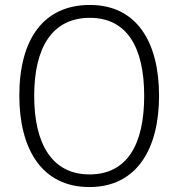

<svg xmlns="http://www.w3.org/2000/svg" viewBox="-20 -745 721 775"><path d="M622 -358C622 -578 530 -725 343 -725C155 -725 58 -586 58 -359C58 -149 145 10 341 10C534 10 622 -147 622 -358ZM118 -358C118 -552 190 -673 343 -673C489 -673 562 -559 562 -358C562 -160 492 -41 341 -41C191 -41 118 -163 118 -358Z"/></svg>

Font: Noto Sans Telugu SemiCondensed Light
Style: Regular
Weight: 300
Width: 4
Designer: Jelle Bosma - Monotype Design Team
Foundry: Monotype Imaging Inc.
Version: Version 2.005